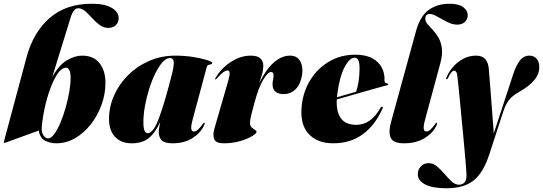

<svg xmlns="http://www.w3.org/2000/svg" viewBox="-27 -755 2899 1025"><path d="M348.5 -656.5 252 -344Q287 -407 329.2 -432.5Q371.5 -458 411.5 -458Q472.5 -458 504.2 -417.8Q536 -377.5 536 -313.5Q536 -253 515 -195.2Q494 -137.5 457.5 -91Q421 -44.5 373.8 -17.2Q326.5 10 274 10Q239.5 10 212.8 -4.5Q186 -19 180 -58L6.5 5Q4.5 5.5 1.2 6.8Q-2 8 -4.5 8Q-7.5 8 -6.2 2.5Q-5 -3 -0.5 -20L114.5 -448.5Q150.5 -583 238 -659Q325.5 -735 463 -735Q533 -735 569.8 -713Q606.5 -691 606.5 -658Q606.5 -636.5 591.8 -621.2Q577 -606 551 -606Q526 -606 504.8 -621.8Q483.5 -637.5 464.8 -658.5Q446 -679.5 427.8 -695.2Q409.5 -711 390 -711Q377.5 -711 367.5 -698.5Q357.5 -686 348.5 -656.5ZM319.5 -393Q298.5 -389 278.5 -358.5Q258.5 -328 241.2 -281.2Q224 -234.5 212.2 -181.2Q200.5 -128 196 -78Q193.5 -49 204.8 -32.5Q216 -16 229 -16Q245.5 -16 262.5 -39Q279.5 -62 295.2 -99Q311 -136 323.2 -179.5Q335.5 -223 342.8 -265Q350 -307 350 -338.5Q350 -399 319.5 -393Z M1002.5 -121Q991.5 -80 994.2 -66.5Q997 -53 1007.5 -53Q1017.5 -53 1028 -61.5Q1038.5 -70 1054 -91Q1058.5 -97 1059.8 -98.5Q1061 -100 1063 -100Q1069 -100 1062 -85Q1044 -45.5 1000.8 -17.8Q957.5 10 893.5 10Q852 10 836.2 -6.2Q820.5 -22.5 820.5 -51Q820.5 -60 823 -74.8Q825.5 -89.5 828.5 -104Q802 -46 767.5 -18Q733 10 676.5 10Q618.5 10 586.8 -24.8Q555 -59.5 555 -120Q555 -184.5 581.8 -245Q608.5 -305.5 656.5 -353.5Q704.5 -401.5 769 -429.8Q833.5 -458 909 -458Q959.5 -458 1004.5 -450.8Q1049.5 -443.5 1077.8 -434.5Q1106 -425.5 1106 -420Q1106 -414 1099.5 -412.2Q1093 -410.5 1086 -408.2Q1079 -406 1077 -398ZM738.5 -103.5Q738.5 -68.5 745.2 -56.2Q752 -44 761.5 -44Q792 -44 822.2 -125.8Q852.5 -207.5 890.5 -357.5Q901 -398 900.8 -421.5Q900.5 -445 879.5 -445Q860.5 -445 840.5 -422.8Q820.5 -400.5 802.2 -363.5Q784 -326.5 769.8 -281.5Q755.5 -236.5 747 -190.2Q738.5 -144 738.5 -103.5Z M1122.5 -331Q1119 -331 1123.5 -339Q1154 -391 1205.8 -424.5Q1257.5 -458 1312 -458Q1347.5 -458 1363 -443.2Q1378.5 -428.5 1378.5 -405Q1378.5 -381.5 1372 -358.5Q1365.5 -335.5 1357 -311Q1391.5 -383 1433.8 -420.5Q1476 -458 1521.5 -458Q1559.5 -458 1576 -427.5Q1592.5 -397 1585.5 -354Q1577 -304 1550.5 -278.2Q1524 -252.5 1487 -252.5Q1460.5 -252.5 1444.2 -265.2Q1428 -278 1428 -305Q1428 -317.5 1430.8 -329.5Q1433.5 -341.5 1433.5 -351.5Q1433.5 -370.5 1420 -370.5Q1403 -370.5 1378.5 -329.8Q1354 -289 1333 -212Q1322 -172.5 1314.8 -143.5Q1307.5 -114.5 1307.5 -99Q1307.5 -83.5 1316.2 -75.2Q1325 -67 1333.8 -62.2Q1342.5 -57.5 1342.5 -51.5Q1342.5 -42.5 1318.2 -27.8Q1294 -13 1254 -1.5Q1214 10 1167.5 10Q1126.5 10 1117 -11.5Q1107.5 -33 1117.5 -68L1191.5 -324Q1200 -353.5 1198.8 -366.2Q1197.5 -379 1187.5 -379Q1178 -379 1165.8 -370.5Q1153.5 -362 1131.5 -337Q1126 -331 1122.5 -331Z M2015 -175Q1974.5 -85 1908.8 -37.5Q1843 10 1752 10Q1664.5 10 1618.2 -43Q1572 -96 1584.5 -197Q1593.5 -271.5 1632 -331.8Q1670.5 -392 1731.8 -427.5Q1793 -463 1870 -463Q1925.5 -463 1960.5 -443.8Q1995.5 -424.5 2011.5 -393.5Q2027.5 -362.5 2025.5 -327Q2025 -320.5 2027.8 -316Q2030.5 -311.5 2040 -309.5Q2046 -308.5 2046 -305Q2046 -302 2040 -300Q2030 -297.5 2001 -289.5Q1972 -281.5 1932.2 -270.2Q1892.5 -259 1850 -246.8Q1807.5 -234.5 1771 -224Q1767.5 -159 1792.8 -123.8Q1818 -88.5 1875.5 -88.5Q1953.5 -88.5 2005 -180.5Q2009.5 -187 2013.5 -185.5Q2019 -184 2015 -175ZM1773.5 -251.5Q1772.5 -243.5 1772 -236Q1798.5 -243.5 1825.5 -251.2Q1852.5 -259 1874 -265Q1881.5 -286.5 1886.8 -317Q1892 -347.5 1892.5 -385Q1893.5 -447 1866.5 -447Q1839 -447 1812.2 -395.8Q1785.5 -344.5 1773.5 -251.5Z M2373.5 -735Q2421.5 -735 2445.8 -717Q2470 -699 2470 -674Q2470 -652.5 2454.8 -638Q2439.5 -623.5 2413 -623.5Q2388 -623.5 2360.2 -637.8Q2332.5 -652 2307.8 -666.2Q2283 -680.5 2267 -680.5Q2243.5 -680.5 2243.5 -655Q2243.5 -640 2255.5 -626Q2267.5 -612 2283.8 -595Q2300 -578 2313.8 -554.2Q2327.5 -530.5 2332 -497.2Q2336.5 -464 2323.5 -416.5L2243.5 -121Q2232.5 -80 2235.2 -66.5Q2238 -53 2248.5 -53Q2258.5 -53 2269 -61.5Q2279.5 -70 2295 -91Q2299.5 -97 2300.8 -98.5Q2302 -100 2304 -100Q2310 -100 2303 -85Q2285 -45.5 2240.2 -17.8Q2195.5 10 2130 10Q2072.5 10 2059 -19.2Q2045.5 -48.5 2060.5 -103L2194 -589.5Q2216 -668.5 2261.5 -701.8Q2307 -735 2373.5 -735Z M2713.5 -361Q2728 -405.5 2748.5 -431.8Q2769 -458 2799.5 -458Q2824.5 -458 2838.2 -441Q2852 -424 2852 -397Q2852 -358.5 2824.8 -326.8Q2797.5 -295 2754.5 -270.5Q2730.5 -257 2713 -243.5Q2695.5 -230 2682.5 -209.8Q2669.5 -189.5 2658 -154L2585.5 68Q2553.5 167 2501.5 208.5Q2449.5 250 2356.5 250Q2281.5 250 2242.5 229.5Q2203.5 209 2203.5 175Q2203.5 150 2219.8 133Q2236 116 2261.5 116Q2285 116 2305.8 133.2Q2326.5 150.5 2346 173.5Q2365.5 196.5 2384.2 213.8Q2403 231 2422.5 231Q2441.5 231 2452.5 219.2Q2463.5 207.5 2463.5 178Q2463.5 169 2460.5 132.5Q2457.5 96 2452.8 43.2Q2448 -9.5 2442.5 -68.2Q2437 -127 2431.5 -182.5Q2426 -238 2422 -279.8Q2418 -321.5 2416 -338.5Q2414 -361 2409.5 -369.2Q2405 -377.5 2398 -377.5Q2383 -377.5 2364.5 -338Q2361 -331.5 2357.5 -332Q2352.5 -333 2355.5 -339.5Q2377 -391.5 2420.5 -424.8Q2464 -458 2515.5 -458Q2576.5 -458 2582.5 -387Q2584 -368 2587.5 -325Q2591 -282 2595 -229.2Q2599 -176.5 2602.8 -126.5Q2606.5 -76.5 2609 -43Z"/></svg>

Font: Fraunces 144pt S000 Black
Style: Italic
Weight: 900
Italic angle: -16°
Version: Version 1.000; ttfautohint (v1.8.3)